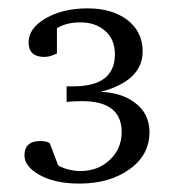

<svg xmlns="http://www.w3.org/2000/svg" viewBox="-20 -726 413 456"><path d="M335 -412.1Q335 -357.9 287.6 -324Q240.2 -290 168.9 -290Q107.9 -290 70.3 -312.5Q38.1 -332 38.1 -356.9Q38.1 -391.1 76.2 -391.1Q89.8 -391.1 98.1 -386.2L118.2 -333Q143.1 -319.8 170.9 -319.8Q214.4 -319.8 242.7 -348.1Q269 -374.5 269 -412.1Q269 -485.8 174.8 -485.8Q153.3 -485.8 138.2 -483.9V-521H154.8Q252.9 -521 252.9 -597.2Q252.9 -633.3 228.5 -653.8Q205.6 -672.9 170.9 -672.9Q138.2 -672.9 115.2 -659.2V-599.1Q98.6 -590.8 85.9 -590.8Q47.9 -590.8 47.9 -625Q47.9 -659.2 88.6 -682.6Q129.4 -706.1 188 -706.1Q245.6 -706.1 281.7 -679.2Q318.8 -650.9 318.8 -604Q318.8 -534.2 219.2 -507.8Q266.1 -506.3 297.9 -483.9Q335 -458 335 -412.1Z"/></svg>

Font: Ezra SIL
Style: Regular
Weight: 400
Designer: Development by SIL's NRSI team. OpenType tables by Ralph Hancock ( hancock@dircon.co.uk )
Foundry: SIL International, Version 2.51: 2007
Version: Version 2.51, 2007